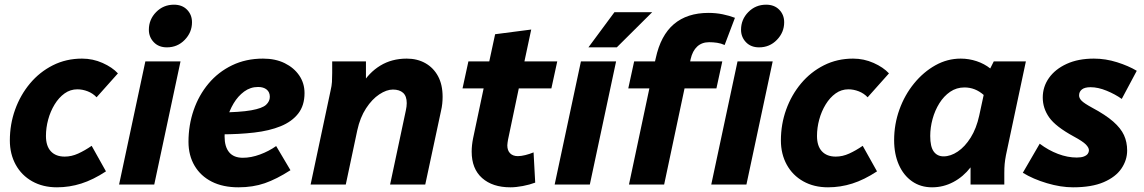

<svg xmlns="http://www.w3.org/2000/svg" viewBox="-20 -787 4882 819"><path d="M22 -188Q22 -257 44.5 -319.5Q67 -382 108 -431Q149 -480 205.5 -508.5Q262 -537 330 -537Q376 -537 417.5 -518.5Q459 -500 483 -474L392 -372Q376 -389 354 -397.5Q332 -406 310 -406Q280 -406 255.5 -388.5Q231 -371 213 -341.5Q195 -312 185.5 -277Q176 -242 176 -207Q176 -164 197 -141.5Q218 -119 256 -119Q285 -119 313.5 -132Q342 -145 371 -165L432 -56Q377 -20 326.5 -4Q276 12 223 12Q163 12 117.5 -13.5Q72 -39 47 -84.5Q22 -130 22 -188Z M488 0 600 -525H750L638 0ZM615 -660Q615 -704 646 -735.5Q677 -767 722 -767Q757 -767 778 -745.5Q799 -724 799 -692Q799 -649 768 -617Q737 -585 692 -585Q657 -585 636 -607Q615 -629 615 -660Z M784 -182Q784 -253 806 -317Q828 -381 869.5 -430.5Q911 -480 970 -508.5Q1029 -537 1102 -537Q1155 -537 1194.5 -517.5Q1234 -498 1256.5 -465Q1279 -432 1279 -390Q1279 -337 1252 -302.5Q1225 -268 1177 -248.5Q1129 -229 1064 -221.5Q999 -214 924 -214Q914 -214 905.5 -214.5Q897 -215 886 -215L900 -307Q902 -307 905.5 -307Q909 -307 911 -307Q1004 -308 1051.5 -316.5Q1099 -325 1115 -340Q1131 -355 1131 -374Q1131 -394 1117.5 -405Q1104 -416 1081 -416Q1048 -416 1021.5 -396.5Q995 -377 976.5 -346Q958 -315 948 -278Q938 -241 938 -205Q938 -161 957.5 -137.5Q977 -114 1016 -114Q1051 -114 1089 -128Q1127 -142 1158 -164L1219 -61Q1160 -23 1109.5 -5.5Q1059 12 997 12Q931 12 883.5 -12Q836 -36 810 -80Q784 -124 784 -182Z M1305 0 1390 -400Q1395 -421 1396 -437.5Q1397 -454 1397 -476V-525H1541V-414L1522 -424Q1553 -477 1602 -507Q1651 -537 1715 -537Q1760 -537 1794.5 -517.5Q1829 -498 1848.5 -462Q1868 -426 1868 -374Q1868 -360 1866.5 -345Q1865 -330 1861 -313L1794 0H1644L1711 -315Q1713 -324 1714 -332Q1715 -340 1715 -347Q1715 -377 1699.5 -391Q1684 -405 1656 -405Q1629 -405 1598 -384.5Q1567 -364 1541.5 -325Q1516 -286 1504 -231L1455 0Z M1953 -410 1978 -525H2067L2092 -641L2246 -661L2217 -525H2357L2332 -410H2193L2147 -191Q2146 -184 2145 -178Q2144 -172 2144 -167Q2144 -145 2156 -133Q2168 -121 2189 -121Q2203 -121 2221 -125.5Q2239 -130 2256 -137L2263 -8Q2239 1 2210 6.5Q2181 12 2157 12Q2081 12 2036.5 -27.5Q1992 -67 1992 -140Q1992 -154 1993.5 -168Q1995 -182 1998 -197L2043 -410Z M2346 0 2458 -525H2608L2496 0ZM2490 -585 2601 -735H2762L2611 -585Z M2663 0 2750 -410H2660L2685 -525H2774L2777 -538Q2798 -636 2854.5 -684Q2911 -732 3002 -732Q3034 -732 3063 -726Q3092 -720 3115 -711L3071 -595Q3056 -602 3039 -604.5Q3022 -607 3005 -607Q2974 -607 2954 -588.5Q2934 -570 2926 -535L2924 -525H3061L3036 -410H2900L2813 0ZM3014 0 3126 -525H3276L3164 0ZM3141 -660Q3141 -704 3172 -735.5Q3203 -767 3248 -767Q3283 -767 3304 -745.5Q3325 -724 3325 -692Q3325 -649 3294 -617Q3263 -585 3218 -585Q3183 -585 3162 -607Q3141 -629 3141 -660Z M3311 -188Q3311 -257 3333.5 -319.5Q3356 -382 3397 -431Q3438 -480 3494.5 -508.5Q3551 -537 3619 -537Q3665 -537 3706.5 -518.5Q3748 -500 3772 -474L3681 -372Q3665 -389 3643 -397.5Q3621 -406 3599 -406Q3569 -406 3544.5 -388.5Q3520 -371 3502 -341.5Q3484 -312 3474.5 -277Q3465 -242 3465 -207Q3465 -164 3486 -141.5Q3507 -119 3545 -119Q3574 -119 3602.5 -132Q3631 -145 3660 -165L3721 -56Q3666 -20 3615.5 -4Q3565 12 3512 12Q3452 12 3406.5 -13.5Q3361 -39 3336 -84.5Q3311 -130 3311 -188Z M3794 -189Q3794 -257 3816.5 -319.5Q3839 -382 3879 -431Q3919 -480 3970 -508.5Q4021 -537 4078 -537Q4113 -537 4146 -526Q4179 -515 4204 -495L4219 -525H4356L4271 -125Q4267 -104 4265.5 -87.5Q4264 -71 4264 -49V0H4120V-73Q4089 -33 4046.5 -10.5Q4004 12 3956 12Q3907 12 3870.5 -13.5Q3834 -39 3814 -84.5Q3794 -130 3794 -189ZM3948 -207Q3948 -161 3963 -140.5Q3978 -120 4005 -120Q4035 -120 4065.5 -140.5Q4096 -161 4120.5 -200Q4145 -239 4157 -294L4176 -382Q4158 -398 4137.5 -406Q4117 -414 4094 -414Q4060 -414 4033 -395.5Q4006 -377 3987 -346.5Q3968 -316 3958 -279.5Q3948 -243 3948 -207Z M4343 -50 4415 -174Q4452 -146 4493 -130.5Q4534 -115 4573 -115Q4592 -115 4603.5 -119.5Q4615 -124 4620 -131Q4625 -138 4625 -146Q4625 -157 4612 -170.5Q4599 -184 4560 -205Q4483 -247 4455.5 -286Q4428 -325 4428 -371Q4428 -417 4454.5 -454.5Q4481 -492 4530 -514.5Q4579 -537 4646 -537Q4696 -537 4745 -521.5Q4794 -506 4829 -485L4765 -365Q4737 -385 4700.5 -400Q4664 -415 4632 -415Q4607 -415 4595 -405.5Q4583 -396 4583 -380Q4583 -368 4594 -357Q4605 -346 4638 -328Q4696 -297 4728.5 -268.5Q4761 -240 4774.5 -210.5Q4788 -181 4788 -145Q4788 -104 4763.5 -68Q4739 -32 4688 -10Q4637 12 4557 12Q4505 12 4446 -5.5Q4387 -23 4343 -50Z"/></svg>

Font: Radio Canada
Style: Italic
Weight: 400
Italic angle: -12°
Designer: Charles Daoud, Etienne Aubert Bonn, Alexandre Saumier Demers, Jacques Le Bailly
Foundry: Radio-Canada
Version: Version 2.104;gftools[0.9.28.dev5+ged2979d]